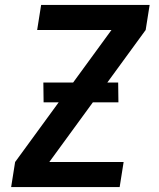

<svg xmlns="http://www.w3.org/2000/svg" viewBox="-20 -755 640 775"><path d="M25 0 41 -101 430 -634H130L146 -735H584L568 -634L179 -101H479L463 0ZM458 -342H156L155 -422H457Z"/></svg>

Font: Iosevka Extended Oblique
Style: Bold
Weight: 700
Width: 7
Italic angle: -9°
Monospace: yes
Designer: Belleve Invis
Foundry: Belleve Invis
Version: Version 32.5.0; ttfautohint (v1.8.4)